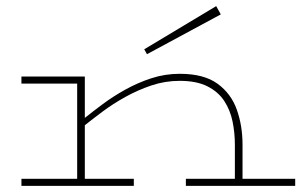

<svg xmlns="http://www.w3.org/2000/svg" viewBox="-20 -607 997 627"><path d="M50 0V-23H232V-334H50V-357H257V-222Q282 -242 315.5 -267Q349 -292 389.5 -314.5Q430 -337 474.5 -351.5Q519 -366 567 -366Q646 -366 690.5 -333.5Q735 -301 753.5 -248.5Q772 -196 772 -135V-23H944V0H587V-23H747V-135Q747 -173 739.5 -210Q732 -247 712.5 -277Q693 -307 657.5 -325Q622 -343 567 -343Q519 -343 474.5 -328Q430 -313 389.5 -290.5Q349 -268 315.5 -243Q282 -218 257 -198V-23H417V0ZM451 -446 686 -587 701 -560 460 -430Z"/></svg>

Font: Padyakke Expanded One
Style: Regular
Weight: 400
Designer: James Puckett
Foundry: Dunwich Type Founders
Version: Version 1.500; ttfautohint (v1.8.4.7-5d5b)